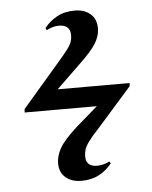

<svg xmlns="http://www.w3.org/2000/svg" viewBox="-49 -622 580 731"><g transform="rotate(-5 241.0 -257.0)"><path d="M234 67Q196 67 173 47.5Q150 28 150 -7Q150 -35 166.5 -64.5Q183 -94 234 -140L316 -211H40L41 -224L177 -382Q206 -415 220 -433.5Q234 -452 238 -464Q242 -476 242 -489Q242 -529 198 -529Q176 -529 151 -516L147 -524Q166 -549 195 -565Q224 -581 263 -581Q300 -581 323 -561.5Q346 -542 346 -506Q346 -477 328 -448Q310 -419 262 -374L173 -288H448L447 -276L319 -131Q289 -99 275.5 -80.5Q262 -62 258.5 -49.5Q255 -37 255 -24Q255 15 298 15Q321 15 345 3L350 10Q330 36 301 51.5Q272 67 234 67Z"/></g></svg>

Font: Literata 72pt SemiBold
Style: Italic
Weight: 600
Italic angle: -2°
Designer: Latin by Veronika Burian and Jose Scaglione. Greek by Irene Vlachou. Cyrillic by Vera Evstafieva
Foundry: TypeTogether
Version: Version 3.002